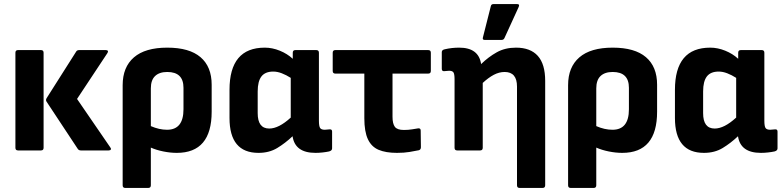

<svg xmlns="http://www.w3.org/2000/svg" viewBox="-20 -742 3855 947"><path d="M379 0Q369 0 364 -7L210 -240Q204 -248 210 -258L356 -488Q360 -495 371 -495H502Q510 -495 512 -490.5Q514 -486 509 -479L360 -254L524 -15Q529 -9 526.5 -4.5Q524 0 516 0ZM69 0Q56 0 56 -13V-482Q56 -495 69 -495H182Q195 -495 195 -482V-13Q195 0 182 0Z M598 185Q585 185 585 172V-322Q585 -411 640.5 -459Q696 -507 805 -507Q914 -507 969 -460Q1024 -413 1024 -324V-191Q1024 12 852 12Q820 12 785.5 5Q751 -2 724 -14V172Q724 185 711 185ZM724 -306V-120Q765 -102 804 -102Q885 -102 885 -203V-309Q885 -387 805 -387Q766 -387 745 -367Q724 -347 724 -306Z M1255 12Q1112 12 1112 -160V-299Q1112 -507 1286 -507Q1323 -507 1360 -492Q1397 -477 1424 -452V-482Q1424 -495 1437 -495H1540Q1553 -495 1553 -482V-147Q1553 -119 1559 -110.5Q1565 -102 1582 -102Q1588 -102 1594 -103Q1600 -104 1606 -104Q1618 -105 1618 -93V-10Q1618 1 1603 5Q1589 8 1571 10Q1553 12 1536 12Q1435 12 1423 -70Q1387 -36 1347.5 -12Q1308 12 1255 12ZM1251 -184Q1251 -108 1308 -108Q1355 -108 1414 -162V-358Q1392 -372 1370 -380.5Q1348 -389 1328 -389Q1288 -389 1269.5 -365Q1251 -341 1251 -291Z M1938 12Q1883 12 1847.5 -3Q1812 -18 1794.5 -55.5Q1777 -93 1777 -159V-379H1634Q1621 -379 1621 -392V-482Q1621 -495 1634 -495H2092Q2105 -495 2105 -482V-392Q2105 -379 2092 -379H1916V-166Q1916 -132 1927.5 -116.5Q1939 -101 1972 -101Q1994 -101 2012 -104Q2030 -107 2043 -109Q2055 -110 2055 -98L2056 -16Q2056 -4 2046 -1Q2027 3 2000 7.5Q1973 12 1938 12Z M2235 0Q2222 0 2222 -13V-351Q2222 -377 2216.5 -385Q2211 -393 2195 -393Q2189 -393 2183 -392Q2177 -391 2171 -391Q2159 -390 2159 -403V-485Q2159 -496 2174 -499Q2208 -507 2245 -507Q2341 -507 2353 -426Q2389 -461 2430 -484Q2471 -507 2525 -507Q2596 -507 2632.5 -466.5Q2669 -426 2669 -343V172Q2669 185 2656 185H2543Q2530 185 2530 172V-315Q2530 -387 2469 -387Q2442 -387 2415.5 -373Q2389 -359 2361 -333V-13Q2361 0 2348 0ZM2371 -545Q2358 -545 2362 -558L2401 -712Q2403 -722 2415 -722H2530Q2545 -722 2538 -707L2468 -554Q2464 -545 2453 -545Z M2795 185Q2782 185 2782 172V-322Q2782 -411 2837.5 -459Q2893 -507 3002 -507Q3111 -507 3166 -460Q3221 -413 3221 -324V-191Q3221 12 3049 12Q3017 12 2982.5 5Q2948 -2 2921 -14V172Q2921 185 2908 185ZM2921 -306V-120Q2962 -102 3001 -102Q3082 -102 3082 -203V-309Q3082 -387 3002 -387Q2963 -387 2942 -367Q2921 -347 2921 -306Z M3452 12Q3309 12 3309 -160V-299Q3309 -507 3483 -507Q3520 -507 3557 -492Q3594 -477 3621 -452V-482Q3621 -495 3634 -495H3737Q3750 -495 3750 -482V-147Q3750 -119 3756 -110.5Q3762 -102 3779 -102Q3785 -102 3791 -103Q3797 -104 3803 -104Q3815 -105 3815 -93V-10Q3815 1 3800 5Q3786 8 3768 10Q3750 12 3733 12Q3632 12 3620 -70Q3584 -36 3544.5 -12Q3505 12 3452 12ZM3448 -184Q3448 -108 3505 -108Q3552 -108 3611 -162V-358Q3589 -372 3567 -380.5Q3545 -389 3525 -389Q3485 -389 3466.5 -365Q3448 -341 3448 -291Z"/></svg>

Font: Sofia Sans ExtraBold
Style: Regular
Weight: 800
Designer: Botio Nikoltchev, Ani Petrova
Foundry: lettersoup
Version: Version 4.101; ttfautohint (v1.8.4.7-5d5b)